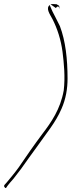

<svg xmlns="http://www.w3.org/2000/svg" viewBox="-44 -691 356 955"><path d="M-21 228C-25 233 -24 237 -21 240C-18 246 -14 247 -8 235L-1 226C5 219 11 211 23 198C32 186 46 168 60 150C85 115 116 71 142 36C184 -25 232 -80 262 -150C284 -200 292 -251 292 -300C292 -397 282 -487 254 -561C242 -587 228 -611 217 -634L203 -666C183 -649 203 -622 217 -596C241 -549 259 -494 267 -433C274 -376 281 -309 273 -241C256 -147 211 -83 166 -24C127 28 86 87 48 143C27 172 7 195 -11 217L-12 218ZM207 -670 234 -651C245 -667 251 -655 250 -648C250 -649 252 -650 251 -653C251 -662 251 -661 249 -663L237 -670C223 -671 214 -671 207 -670Z"/></svg>

Font: Stray Cat
Style: ExLtCnObl
Weight: 200
Version: Version 1.0